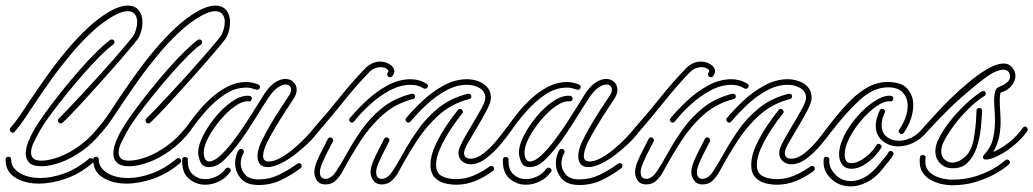

<svg xmlns="http://www.w3.org/2000/svg" viewBox="-45 -656 3692 686"><path d="M0 -182Q-5 -182 -8.5 -188Q-12 -194 -8 -199Q12 -222 29 -247Q46 -272 62 -297Q89 -337 121.5 -383Q154 -429 191.5 -474Q229 -519 269 -556.5Q309 -594 350 -617Q385 -636 411 -636Q437 -636 450.5 -619.5Q464 -603 464 -577Q464 -565 461.5 -552.5Q459 -540 453 -526Q450 -519 430.5 -495.5Q411 -472 382 -438.5Q353 -405 320.5 -369Q288 -333 258 -300Q228 -267 206.5 -245Q185 -223 179 -218Q176 -215 173 -215Q162 -215 162 -227Q162 -230 166 -234Q172 -239 193 -261Q214 -283 244 -315Q274 -347 306 -382.5Q338 -418 366.5 -450.5Q395 -483 414 -506Q433 -529 435 -534Q445 -557 445 -578Q445 -595 436.5 -605.5Q428 -616 411 -616Q390 -616 360 -599Q321 -577 282 -540.5Q243 -504 206 -459.5Q169 -415 137 -370Q105 -325 79 -286Q62 -261 45 -235Q28 -209 8 -186Q5 -182 0 -182ZM103 -62Q72 -62 59.5 -75Q47 -88 47 -107Q47 -127 56.5 -150.5Q66 -174 76 -191Q91 -217 117 -253Q143 -289 174.5 -328.5Q206 -368 238.5 -405Q271 -442 300 -470.5Q329 -499 348 -513Q350 -515 354 -515Q364 -515 364 -505Q364 -500 360 -497Q341 -484 313 -456Q285 -428 253 -391.5Q221 -355 189.5 -316Q158 -277 132.5 -242Q107 -207 93 -181Q86 -168 76 -148Q66 -128 66 -111Q66 -98 74 -90Q82 -82 103 -82Q130 -82 165.5 -95Q201 -108 238 -134.5Q275 -161 306 -200Q309 -204 313 -204Q319 -204 322.5 -198.5Q326 -193 321 -187Q289 -146 250 -118Q211 -90 172.5 -76Q134 -62 103 -62ZM94 0Q44 0 9.5 -21.5Q-25 -43 -25 -85Q-25 -96 -15 -96Q-5 -96 -5 -85Q-5 -57 24.5 -38.5Q54 -20 100 -20Q138 -20 183.5 -36Q229 -52 273 -89Q275 -91 279 -91Q289 -91 289 -81Q289 -76 285 -73Q242 -36 191 -18Q140 0 94 0Z M313 -182Q308 -182 304.5 -188Q301 -194 305 -199Q325 -222 342 -247Q359 -272 375 -297Q402 -337 434.5 -383Q467 -429 504.5 -474Q542 -519 582 -556.5Q622 -594 663 -617Q698 -636 724 -636Q750 -636 763.5 -619.5Q777 -603 777 -577Q777 -565 774.5 -552.5Q772 -540 766 -526Q763 -519 743.5 -495.5Q724 -472 695 -438.5Q666 -405 633.5 -369Q601 -333 571 -300Q541 -267 519.5 -245Q498 -223 492 -218Q489 -215 486 -215Q475 -215 475 -227Q475 -230 479 -234Q485 -239 506 -261Q527 -283 557 -315Q587 -347 619 -382.5Q651 -418 679.5 -450.5Q708 -483 727 -506Q746 -529 748 -534Q758 -557 758 -578Q758 -595 749.5 -605.5Q741 -616 724 -616Q703 -616 673 -599Q634 -577 595 -540.5Q556 -504 519 -459.5Q482 -415 450 -370Q418 -325 392 -286Q375 -261 358 -235Q341 -209 321 -186Q318 -182 313 -182ZM416 -62Q385 -62 372.5 -75Q360 -88 360 -107Q360 -127 369.5 -150.5Q379 -174 389 -191Q404 -217 430 -253Q456 -289 487.5 -328.5Q519 -368 551.5 -405Q584 -442 613 -470.5Q642 -499 661 -513Q663 -515 667 -515Q677 -515 677 -505Q677 -500 673 -497Q654 -484 626 -456Q598 -428 566 -391.5Q534 -355 502.5 -316Q471 -277 445.5 -242Q420 -207 406 -181Q399 -168 389 -148Q379 -128 379 -111Q379 -98 387 -90Q395 -82 416 -82Q443 -82 478.5 -95Q514 -108 551 -134.5Q588 -161 619 -200Q622 -204 626 -204Q632 -204 635.5 -198.5Q639 -193 634 -187Q602 -146 563 -118Q524 -90 485.5 -76Q447 -62 416 -62ZM407 0Q357 0 322.5 -21.5Q288 -43 288 -85Q288 -96 298 -96Q308 -96 308 -85Q308 -57 337.5 -38.5Q367 -20 413 -20Q451 -20 496.5 -36Q542 -52 586 -89Q588 -91 592 -91Q602 -91 602 -81Q602 -76 598 -73Q555 -36 504 -18Q453 0 407 0Z M702 -59Q678 -59 670.5 -78.5Q663 -98 663 -111Q663 -136 680 -170Q697 -204 724 -237Q751 -270 782 -292Q813 -314 841 -314Q855 -314 855 -304Q855 -300 852 -296.5Q849 -293 844 -294Q822 -296 794.5 -276.5Q767 -257 741.5 -226.5Q716 -196 699.5 -165Q683 -134 683 -111Q683 -97 688 -88Q693 -79 702 -79Q719 -79 741.5 -99.5Q764 -120 788 -151.5Q812 -183 834.5 -217.5Q857 -252 874.5 -280.5Q892 -309 901 -323Q920 -351 939 -362.5Q958 -374 974 -374Q992 -374 1003.5 -363Q1015 -352 1015 -335Q1015 -320 1004 -303Q996 -291 978 -263.5Q960 -236 941 -204.5Q922 -173 909 -147Q895 -117 895 -99Q895 -79 915 -79Q933 -79 955.5 -91Q978 -103 1001 -122Q1024 -141 1044 -161.5Q1064 -182 1077 -199Q1080 -203 1084 -203Q1090 -203 1093.5 -197.5Q1097 -192 1093 -187Q1080 -168 1057.5 -146Q1035 -124 1009 -104Q983 -84 957 -71.5Q931 -59 911 -59Q892 -59 883.5 -70Q875 -81 875 -98Q875 -119 887 -146Q900 -174 919.5 -207.5Q939 -241 958.5 -270.5Q978 -300 988 -315Q995 -325 995 -335Q995 -354 975 -354Q964 -354 948.5 -344Q933 -334 917 -311Q895 -278 868.5 -235Q842 -192 815 -154Q788 -117 759.5 -88Q731 -59 702 -59ZM626 -182Q621 -182 617.5 -187Q614 -192 618 -198Q635 -222 657.5 -250.5Q680 -279 708 -304.5Q736 -330 768 -346.5Q800 -363 835 -363Q846 -363 857 -360.5Q868 -358 878 -354Q884 -351 884 -345Q884 -341 880 -337.5Q876 -334 870 -336Q870 -336 867 -337Q864 -338 859 -339Q854 -341 848 -342Q842 -343 835 -343Q794 -343 757 -318Q720 -293 688.5 -257Q657 -221 634 -187Q631 -182 626 -182ZM879 5Q834 5 814.5 -19.5Q795 -44 795 -73Q795 -97 807 -119Q810 -124 816 -124Q821 -124 824.5 -119.5Q828 -115 825 -109Q815 -91 815 -73Q815 -51 830 -33Q845 -15 879 -15Q917 -15 951.5 -31.5Q986 -48 1017 -71Q1019 -73 1023 -73Q1033 -73 1033 -63Q1033 -58 1029 -55Q997 -31 960 -13Q923 5 879 5ZM688 4Q655 4 629.5 -18Q604 -40 606 -86Q606 -95 616 -95Q620 -95 623.5 -92.5Q627 -90 626 -85Q625 -49 644 -32.5Q663 -16 688 -16Q708 -16 728 -25.5Q748 -35 761 -53Q764 -57 769 -57Q774 -57 778 -52Q782 -47 777 -41Q761 -19 737 -7.5Q713 4 688 4Z M1085 -182Q1080 -182 1076.5 -188Q1073 -194 1077 -199Q1124 -252 1167.5 -306.5Q1211 -361 1260 -412Q1273 -425 1286.5 -430.5Q1300 -436 1313 -436Q1333 -436 1348.5 -425.5Q1364 -415 1364 -401Q1364 -393 1356 -383Q1353 -380 1349 -380Q1343 -380 1339.5 -385.5Q1336 -391 1341 -397Q1343 -399 1343 -401Q1343 -409 1329 -414Q1326 -415 1322.5 -415.5Q1319 -416 1314 -416Q1305 -416 1294.5 -412Q1284 -408 1274 -398Q1226 -348 1182.5 -293.5Q1139 -239 1093 -186Q1090 -182 1085 -182ZM1212 -218Q1207 -218 1203.5 -223.5Q1200 -229 1205 -234Q1229 -263 1263.5 -295.5Q1298 -328 1339 -350.5Q1380 -373 1423 -373Q1437 -373 1451.5 -369Q1466 -365 1479 -357Q1484 -354 1484 -349Q1484 -344 1479 -340.5Q1474 -337 1467 -341Q1458 -347 1446 -350Q1434 -353 1423 -353Q1385 -353 1347 -332.5Q1309 -312 1276.5 -282Q1244 -252 1220 -222Q1217 -218 1212 -218ZM1636 -69Q1619 -69 1606 -80Q1593 -91 1593 -110Q1593 -124 1607.5 -151Q1622 -178 1641 -209.5Q1660 -241 1674.5 -267.5Q1689 -294 1689 -306Q1689 -329 1669 -341Q1649 -353 1624 -353Q1586 -353 1548.5 -332.5Q1511 -312 1478.5 -281.5Q1446 -251 1422 -222Q1419 -218 1414 -218Q1409 -218 1405.5 -223.5Q1402 -229 1406 -234Q1430 -263 1464.5 -295.5Q1499 -328 1540 -350.5Q1581 -373 1624 -373Q1642 -373 1662 -366.5Q1682 -360 1695.5 -345Q1709 -330 1709 -306Q1709 -291 1694.5 -263Q1680 -235 1661 -203.5Q1642 -172 1627.5 -146.5Q1613 -121 1613 -110Q1613 -89 1636 -89Q1659 -89 1684 -109Q1709 -129 1730.5 -155.5Q1752 -182 1764 -199Q1767 -203 1771 -203Q1776 -203 1780.5 -198Q1785 -193 1780 -187Q1766 -167 1742.5 -139Q1719 -111 1691.5 -90Q1664 -69 1636 -69ZM1319 3Q1299 3 1289 -11Q1279 -25 1279 -41Q1279 -57 1288 -79Q1297 -101 1308.5 -122.5Q1320 -144 1327 -159Q1330 -165 1336 -165Q1341 -165 1344.5 -160.5Q1348 -156 1345 -150Q1339 -138 1328 -117Q1317 -96 1308 -75Q1299 -54 1299 -41Q1299 -17 1319 -17Q1339 -17 1356.5 -43Q1374 -69 1396 -109Q1418 -149 1448 -192Q1478 -235 1521 -270Q1564 -305 1626 -321H1629Q1639 -321 1639 -311Q1639 -304 1631 -302Q1569 -286 1523.5 -245.5Q1478 -205 1443.5 -151.5Q1409 -98 1379 -42Q1372 -28 1357 -12.5Q1342 3 1319 3ZM1118 3Q1097 3 1087.5 -11Q1078 -25 1078 -41Q1078 -57 1087 -79Q1096 -101 1107.5 -122.5Q1119 -144 1126 -159Q1129 -165 1135 -165Q1140 -165 1143.5 -160.5Q1147 -156 1144 -150Q1138 -138 1127 -117Q1116 -96 1107 -75Q1098 -54 1098 -41Q1098 -17 1118 -17Q1138 -17 1155.5 -43Q1173 -69 1195 -109Q1217 -149 1247 -192Q1277 -235 1320 -270Q1363 -305 1425 -321H1428Q1438 -321 1438 -311Q1438 -304 1430 -302Q1368 -286 1322.5 -245.5Q1277 -205 1242.5 -151.5Q1208 -98 1178 -42Q1171 -28 1156 -12.5Q1141 3 1118 3ZM1585 4Q1564 4 1543 -1.5Q1522 -7 1507.5 -22.5Q1493 -38 1493 -67Q1493 -99 1510 -136Q1527 -173 1550 -207Q1573 -241 1591 -263Q1594 -267 1598 -267Q1604 -267 1607.5 -261Q1611 -255 1606 -250Q1588 -228 1566 -195Q1544 -162 1528.5 -128Q1513 -94 1513 -67Q1513 -38 1533.5 -27Q1554 -16 1585 -16Q1617 -16 1647.5 -29Q1678 -42 1704 -61Q1706 -63 1710 -63Q1720 -63 1720 -53Q1720 -48 1716 -45Q1688 -24 1654.5 -10Q1621 4 1585 4Z M1848 -59Q1824 -59 1816.5 -78.5Q1809 -98 1809 -111Q1809 -136 1826 -170Q1843 -204 1870 -237Q1897 -270 1928 -292Q1959 -314 1987 -314Q2001 -314 2001 -304Q2001 -300 1998 -296.5Q1995 -293 1990 -294Q1968 -296 1940.5 -276.5Q1913 -257 1887.5 -226.5Q1862 -196 1845.5 -165Q1829 -134 1829 -111Q1829 -97 1834 -88Q1839 -79 1848 -79Q1865 -79 1887.5 -99.5Q1910 -120 1934 -151.5Q1958 -183 1980.5 -217.5Q2003 -252 2020.5 -280.5Q2038 -309 2047 -323Q2066 -351 2085 -362.5Q2104 -374 2120 -374Q2138 -374 2149.5 -363Q2161 -352 2161 -335Q2161 -320 2150 -303Q2142 -291 2124 -263.5Q2106 -236 2087 -204.5Q2068 -173 2055 -147Q2041 -117 2041 -99Q2041 -79 2061 -79Q2079 -79 2101.5 -91Q2124 -103 2147 -122Q2170 -141 2190 -161.5Q2210 -182 2223 -199Q2226 -203 2230 -203Q2236 -203 2239.5 -197.5Q2243 -192 2239 -187Q2226 -168 2203.5 -146Q2181 -124 2155 -104Q2129 -84 2103 -71.5Q2077 -59 2057 -59Q2038 -59 2029.5 -70Q2021 -81 2021 -98Q2021 -119 2033 -146Q2046 -174 2065.5 -207.5Q2085 -241 2104.5 -270.5Q2124 -300 2134 -315Q2141 -325 2141 -335Q2141 -354 2121 -354Q2110 -354 2094.5 -344Q2079 -334 2063 -311Q2041 -278 2014.5 -235Q1988 -192 1961 -154Q1934 -117 1905.5 -88Q1877 -59 1848 -59ZM1772 -182Q1767 -182 1763.5 -187Q1760 -192 1764 -198Q1781 -222 1803.5 -250.5Q1826 -279 1854 -304.5Q1882 -330 1914 -346.5Q1946 -363 1981 -363Q1992 -363 2003 -360.5Q2014 -358 2024 -354Q2030 -351 2030 -345Q2030 -341 2026 -337.5Q2022 -334 2016 -336Q2016 -336 2013 -337Q2010 -338 2005 -339Q2000 -341 1994 -342Q1988 -343 1981 -343Q1940 -343 1903 -318Q1866 -293 1834.5 -257Q1803 -221 1780 -187Q1777 -182 1772 -182ZM2025 5Q1980 5 1960.5 -19.5Q1941 -44 1941 -73Q1941 -97 1953 -119Q1956 -124 1962 -124Q1967 -124 1970.5 -119.5Q1974 -115 1971 -109Q1961 -91 1961 -73Q1961 -51 1976 -33Q1991 -15 2025 -15Q2063 -15 2097.5 -31.5Q2132 -48 2163 -71Q2165 -73 2169 -73Q2179 -73 2179 -63Q2179 -58 2175 -55Q2143 -31 2106 -13Q2069 5 2025 5ZM1834 4Q1801 4 1775.5 -18Q1750 -40 1752 -86Q1752 -95 1762 -95Q1766 -95 1769.5 -92.5Q1773 -90 1772 -85Q1771 -49 1790 -32.5Q1809 -16 1834 -16Q1854 -16 1874 -25.5Q1894 -35 1907 -53Q1910 -57 1915 -57Q1920 -57 1924 -52Q1928 -47 1923 -41Q1907 -19 1883 -7.5Q1859 4 1834 4Z M2231 -182Q2226 -182 2222.5 -188Q2219 -194 2223 -199Q2270 -252 2313.5 -306.5Q2357 -361 2406 -412Q2419 -425 2432.5 -430.5Q2446 -436 2459 -436Q2479 -436 2494.5 -425.5Q2510 -415 2510 -401Q2510 -393 2502 -383Q2499 -380 2495 -380Q2489 -380 2485.5 -385.5Q2482 -391 2487 -397Q2489 -399 2489 -401Q2489 -409 2475 -414Q2472 -415 2468.5 -415.5Q2465 -416 2460 -416Q2451 -416 2440.5 -412Q2430 -408 2420 -398Q2372 -348 2328.5 -293.5Q2285 -239 2239 -186Q2236 -182 2231 -182ZM2358 -218Q2353 -218 2349.5 -223.5Q2346 -229 2351 -234Q2375 -263 2409.5 -295.5Q2444 -328 2485 -350.5Q2526 -373 2569 -373Q2583 -373 2597.5 -369Q2612 -365 2625 -357Q2630 -354 2630 -349Q2630 -344 2625 -340.5Q2620 -337 2613 -341Q2604 -347 2592 -350Q2580 -353 2569 -353Q2531 -353 2493 -332.5Q2455 -312 2422.5 -282Q2390 -252 2366 -222Q2363 -218 2358 -218ZM2782 -69Q2765 -69 2752 -80Q2739 -91 2739 -110Q2739 -124 2753.5 -151Q2768 -178 2787 -209.5Q2806 -241 2820.5 -267.5Q2835 -294 2835 -306Q2835 -329 2815 -341Q2795 -353 2770 -353Q2732 -353 2694.5 -332.5Q2657 -312 2624.5 -281.5Q2592 -251 2568 -222Q2565 -218 2560 -218Q2555 -218 2551.5 -223.5Q2548 -229 2552 -234Q2576 -263 2610.5 -295.5Q2645 -328 2686 -350.5Q2727 -373 2770 -373Q2788 -373 2808 -366.5Q2828 -360 2841.5 -345Q2855 -330 2855 -306Q2855 -291 2840.5 -263Q2826 -235 2807 -203.5Q2788 -172 2773.5 -146.5Q2759 -121 2759 -110Q2759 -89 2782 -89Q2805 -89 2830 -109Q2855 -129 2876.5 -155.5Q2898 -182 2910 -199Q2913 -203 2917 -203Q2922 -203 2926.5 -198Q2931 -193 2926 -187Q2912 -167 2888.5 -139Q2865 -111 2837.5 -90Q2810 -69 2782 -69ZM2465 3Q2445 3 2435 -11Q2425 -25 2425 -41Q2425 -57 2434 -79Q2443 -101 2454.5 -122.5Q2466 -144 2473 -159Q2476 -165 2482 -165Q2487 -165 2490.5 -160.5Q2494 -156 2491 -150Q2485 -138 2474 -117Q2463 -96 2454 -75Q2445 -54 2445 -41Q2445 -17 2465 -17Q2485 -17 2502.5 -43Q2520 -69 2542 -109Q2564 -149 2594 -192Q2624 -235 2667 -270Q2710 -305 2772 -321H2775Q2785 -321 2785 -311Q2785 -304 2777 -302Q2715 -286 2669.5 -245.5Q2624 -205 2589.5 -151.5Q2555 -98 2525 -42Q2518 -28 2503 -12.5Q2488 3 2465 3ZM2264 3Q2243 3 2233.5 -11Q2224 -25 2224 -41Q2224 -57 2233 -79Q2242 -101 2253.5 -122.5Q2265 -144 2272 -159Q2275 -165 2281 -165Q2286 -165 2289.5 -160.5Q2293 -156 2290 -150Q2284 -138 2273 -117Q2262 -96 2253 -75Q2244 -54 2244 -41Q2244 -17 2264 -17Q2284 -17 2301.5 -43Q2319 -69 2341 -109Q2363 -149 2393 -192Q2423 -235 2466 -270Q2509 -305 2571 -321H2574Q2584 -321 2584 -311Q2584 -304 2576 -302Q2514 -286 2468.5 -245.5Q2423 -205 2388.5 -151.5Q2354 -98 2324 -42Q2317 -28 2302 -12.5Q2287 3 2264 3ZM2731 4Q2710 4 2689 -1.5Q2668 -7 2653.5 -22.5Q2639 -38 2639 -67Q2639 -99 2656 -136Q2673 -173 2696 -207Q2719 -241 2737 -263Q2740 -267 2744 -267Q2750 -267 2753.5 -261Q2757 -255 2752 -250Q2734 -228 2712 -195Q2690 -162 2674.5 -128Q2659 -94 2659 -67Q2659 -38 2679.5 -27Q2700 -16 2731 -16Q2763 -16 2793.5 -29Q2824 -42 2850 -61Q2852 -63 2856 -63Q2866 -63 2866 -53Q2866 -48 2862 -45Q2834 -24 2800.5 -10Q2767 4 2731 4Z M3177 -177Q3171 -177 3167.5 -182Q3164 -187 3168 -193Q3198 -237 3198 -278Q3198 -307 3180.5 -325.5Q3163 -344 3128 -344Q3076 -344 3026.5 -298.5Q2977 -253 2925 -185Q2922 -182 2919 -182Q2914 -182 2910.5 -188Q2907 -194 2911 -200Q2945 -245 2979 -282Q3013 -319 3049.5 -341Q3086 -363 3126 -363Q3176 -363 3197 -339Q3218 -315 3218 -281Q3218 -256 3209 -230Q3200 -204 3184 -181Q3181 -177 3177 -177ZM2997 -53Q2976 -53 2964.5 -67.5Q2953 -82 2953 -105Q2953 -135 2971 -171Q2989 -207 3017.5 -239.5Q3046 -272 3077 -293Q3108 -314 3133 -314Q3147 -314 3147 -304Q3147 -300 3144 -296.5Q3141 -293 3136 -294Q3115 -296 3087.5 -277Q3060 -258 3034 -228Q3008 -198 2990.5 -164.5Q2973 -131 2973 -104Q2973 -91 2978 -82Q2983 -73 2997 -73Q3013 -73 3031 -83.5Q3049 -94 3064 -109Q3079 -124 3086 -137Q3089 -142 3094 -142Q3099 -142 3103 -137.5Q3107 -133 3103 -127Q3094 -112 3077 -94.5Q3060 -77 3039 -65Q3018 -53 2997 -53ZM3165 -133Q3132 -133 3108 -153Q3084 -173 3084 -207Q3084 -219 3087.5 -232.5Q3091 -246 3098 -261Q3101 -267 3107 -267Q3112 -267 3115.5 -263Q3119 -259 3116 -253Q3110 -241 3107.5 -230Q3105 -219 3105 -209Q3105 -182 3123 -167.5Q3141 -153 3166 -153Q3188 -153 3211 -164Q3234 -175 3253 -199Q3256 -203 3260 -203Q3265 -203 3269 -197.5Q3273 -192 3269 -187Q3246 -159 3218.5 -146Q3191 -133 3165 -133ZM2995 10Q2952 10 2923 -18.5Q2894 -47 2898 -86Q2898 -96 2908 -96Q2912 -96 2915.5 -92.5Q2919 -89 2918 -84Q2916 -58 2938.5 -33.5Q2961 -9 2996 -9Q3019 -9 3045 -23Q3071 -37 3097 -70Q3097 -70 3103.5 -78Q3110 -86 3118 -95.5Q3126 -105 3129 -111Q3132 -117 3137 -117Q3142 -117 3145.5 -112.5Q3149 -108 3146 -102Q3140 -90 3130 -79Q3120 -68 3112 -57Q3084 -21 3053.5 -5.5Q3023 10 2995 10Z M3477 -86Q3467 -86 3467 -94Q3467 -99 3471 -103Q3496 -130 3503 -161Q3510 -192 3510 -223Q3510 -244 3508.5 -263Q3507 -282 3507 -298Q3507 -326 3515 -339Q3518 -343 3530 -348Q3542 -353 3553 -361.5Q3564 -370 3564 -383Q3564 -389 3561 -395Q3560 -399 3554.5 -403Q3549 -407 3539 -407Q3529 -407 3513 -400.5Q3497 -394 3474 -377Q3439 -351 3389.5 -307.5Q3340 -264 3269 -187Q3266 -184 3262 -184Q3257 -184 3253.5 -189.5Q3250 -195 3255 -201Q3267 -214 3291.5 -241.5Q3316 -269 3348.5 -301Q3381 -333 3416 -362Q3451 -391 3483.5 -410Q3516 -429 3541 -429Q3567 -429 3579 -403Q3581 -399 3582 -394.5Q3583 -390 3583 -385Q3583 -367 3569.5 -350Q3556 -333 3530 -325Q3527 -316 3527 -297Q3527 -280 3528.5 -261Q3530 -242 3530 -232Q3531 -204 3526 -173.5Q3521 -143 3504 -113Q3533 -126 3560.5 -147.5Q3588 -169 3610 -200Q3613 -204 3617 -204Q3622 -204 3625.5 -198Q3629 -192 3625 -187Q3606 -160 3578 -137Q3550 -114 3522.5 -100Q3495 -86 3477 -86ZM3354 -55Q3330 -56 3313.5 -73Q3297 -90 3297 -116Q3297 -136 3307 -156Q3319 -183 3343.5 -215.5Q3368 -248 3399.5 -278.5Q3431 -309 3462 -329Q3466 -331 3468 -331Q3477 -331 3477 -321Q3477 -316 3472 -313Q3443 -295 3413.5 -265.5Q3384 -236 3361 -204.5Q3338 -173 3326 -148Q3322 -139 3320 -131Q3318 -123 3318 -116Q3318 -97 3330 -86Q3342 -75 3358 -75Q3381 -75 3405 -97.5Q3429 -120 3436 -171Q3441 -205 3442 -221Q3443 -237 3444 -260Q3444 -270 3454 -270Q3464 -270 3464 -260Q3463 -235 3459.5 -199.5Q3456 -164 3445 -130Q3434 -96 3412 -74.5Q3390 -53 3354 -55ZM3355 6Q3343 6 3324 2.5Q3305 -1 3286 -10Q3267 -19 3254 -36Q3241 -53 3241 -79Q3241 -83 3241 -86.5Q3241 -90 3242 -94Q3243 -102 3252 -102Q3262 -102 3262 -93Q3262 -89 3261.5 -85.5Q3261 -82 3261 -80Q3261 -55 3277 -40.5Q3293 -26 3315.5 -20Q3338 -14 3356 -14Q3401 -14 3438.5 -25.5Q3476 -37 3503.5 -53Q3531 -69 3546 -83Q3549 -86 3553 -86Q3559 -86 3562.5 -80Q3566 -74 3560 -69Q3544 -54 3513.5 -36.5Q3483 -19 3443 -6.5Q3403 6 3355 6Z"/></svg>

Font: Neonderthaw
Style: Regular
Weight: 400
Designer: Robert E. Leuschke
Foundry: Robert E. Leuschke
Version: Version 1.010; ttfautohint (v1.8.3)